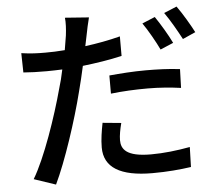

<svg xmlns="http://www.w3.org/2000/svg" viewBox="-56 -856 1113 969"><g transform="rotate(-5 500.0 -371.0)"><path d="M873 -792 808 -765C836 -726 868 -669 891 -626L956 -655C937 -692 900 -755 873 -792ZM575 -568V-667C518 -652 457 -641 397 -633L409 -691C413 -711 421 -751 428 -776L307 -785C310 -762 308 -727 304 -695C301 -676 297 -651 292 -622C257 -619 224 -618 193 -618C154 -618 120 -619 72 -626L74 -528C110 -525 145 -524 192 -524C217 -524 243 -525 271 -526C264 -491 256 -460 247 -431C210 -293 140 -88 79 13L189 50C243 -62 310 -266 345 -406C356 -449 367 -492 376 -535C444 -543 511 -553 575 -568ZM774 -583 840 -611C821 -651 784 -713 759 -749L694 -722C720 -685 755 -623 774 -583ZM505 -475V-383C566 -390 627 -393 692 -393C752 -393 809 -388 860 -381L863 -476C807 -483 747 -485 690 -485C626 -485 558 -480 505 -475ZM544 -231 450 -240C442 -199 435 -157 435 -116C435 -15 516 35 679 35C755 35 819 29 875 21L878 -80C813 -68 745 -60 680 -60C554 -60 530 -100 530 -145C530 -169 536 -200 544 -231Z"/></g></svg>

Font: Spoqa Han Sans Neo Medium
Style: Regular
Weight: 500
Designer: [Spoqa Han Sans Neo] Dong-huui Kim ___ Younghwa Kang ___ Yujin Lee ___ [Noto Sans] Ryoko NISHIZUKA ____ (kana & ideograp
Foundry: Spoqa (http://www.spoqa-han-sans.com)
Version: Version 1.100;hotconv 1.0.109;makeotfexe 2.5.65596